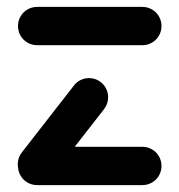

<svg xmlns="http://www.w3.org/2000/svg" viewBox="-20 -537 520 557"><path d="M448.5 -55.6Q448.5 -40.4 441.1 -27.6Q433.7 -14.8 420.9 -7.4Q408.1 0 393 0H87.8Q72.6 0 59.8 -7.4Q47 -14.8 39.6 -27.6Q32.2 -40.4 32.2 -55.6Q32.2 -70.7 39.6 -83.5Q47 -96.3 59.8 -103.7Q72.6 -111.1 87.8 -111.1H393Q408.1 -111.1 420.9 -103.7Q433.7 -96.3 441.1 -83.5Q448.5 -70.7 448.5 -55.6ZM87 -4.8Q71.9 -4.8 59.1 -12.2Q46.3 -19.6 38.9 -32.4Q31.5 -45.2 31.5 -60.4Q31.5 -79.3 43.3 -94.8L194.8 -289.3Q202.2 -299.3 213.7 -304.8Q225.2 -310.4 238.1 -310.4Q253.3 -310.4 266.1 -303Q278.9 -295.6 286.3 -282.8Q293.7 -270 293.7 -254.8Q293.7 -235.9 281.9 -220.4L130.4 -25.9Q123 -15.9 111.5 -10.4Q100 -4.8 87 -4.8ZM448.5 -461.5Q448.5 -446.3 441.1 -433.5Q433.7 -420.7 420.9 -413.3Q408.1 -405.9 393 -405.9H87.8Q72.6 -405.9 59.8 -413.3Q47 -420.7 39.6 -433.5Q32.2 -446.3 32.2 -461.5Q32.2 -476.7 39.6 -489.4Q47 -502.2 59.8 -509.6Q72.6 -517 87.8 -517H393Q408.1 -517 420.9 -509.6Q433.7 -502.2 441.1 -489.4Q448.5 -476.7 448.5 -461.5Z"/></svg>

Font: 26F Galaxy Hebrew Black
Style: Regular
Weight: 900
Designer: C₂₉H₂₅N₃O₅
Version: Version 1.000